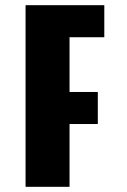

<svg xmlns="http://www.w3.org/2000/svg" viewBox="-20 -720 490 740"><path d="M78.5 0V-700H382V-576.5H248V-365.5H357V-242H248V0Z"/></svg>

Font: Trispace Condensed ExtraBold
Style: Regular
Weight: 800
Width: 3
Designer: Tyler Finck
Foundry: Etcetera Type Company
Version: Version 1.210; ttfautohint (v1.8.3)